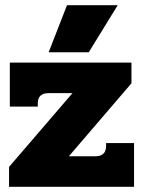

<svg xmlns="http://www.w3.org/2000/svg" viewBox="-20 -722 553 742"><path d="M239 -702H435L323 -520H168ZM15 -77 260 -362H167Q126 -362 126 -322V-310H18V-480H488V-400L246 -118H348Q390 -118 390 -158V-169H498V0H15Z"/></svg>

Font: Pridi
Style: Bold
Weight: 700
Designer: Katatrad Team
Foundry: CadsonDemak
Version: Version 1.001